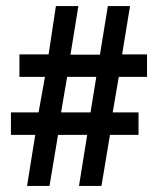

<svg xmlns="http://www.w3.org/2000/svg" viewBox="-20 -612 520 632"><path d="M238 -592 212 -432H309L335 -592H408L382 -433H464V-359H371L351 -242H436V-168H342L314 0H240L267 -168H171L143 0H69L96 -168H16V-242H107L128 -359H44V-433H140L164 -592ZM181 -242H278L297 -359H201Z"/></svg>

Font: Mukta Malar
Style: Bold
Weight: 700
Designer: Aadarsh Rajan, Girish Dalvi, Yashodeep Gholap
Foundry: Ek Type
Version: Version 2.538;PS 1.000;hotconv 16.6.51;makeotf.lib2.5.65220;